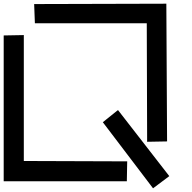

<svg xmlns="http://www.w3.org/2000/svg" viewBox="-20 -820 1040 1040"><path d="M537 -158 809 200 897 134 619 -224ZM165 -798 169 -694H775L777 -52L885 -54L881 -800ZM0 -628V162H667L669 54L109 52V-630Z"/></svg>

Font: splitfont
Style: Regular
Weight: 400
Monospace: yes
Version: Version 001.000